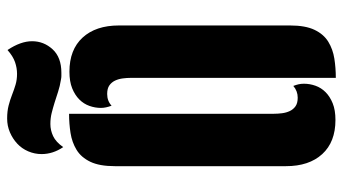

<svg xmlns="http://www.w3.org/2000/svg" viewBox="-226 -710 937 524"><g transform="rotate(-90 242.0 -448.5)"><path d="M291 -559Q291 -570 289.5 -581.5Q288 -593 283.5 -602.5Q279 -612 270.5 -618Q262 -624 247 -624Q228 -624 215 -612Q209 -628 209 -641Q209 -657 214.5 -672.5Q220 -688 232 -700Q244 -712 262.5 -719.5Q281 -727 308 -727Q368 -727 401 -691Q434 -655 434 -592V-125Q434 -83 422 -58Q410 -33 389.5 -20.5Q369 -8 343.5 -4Q318 0 291 0ZM193 -169Q193 -158 194.5 -146.5Q196 -135 200.5 -125.5Q205 -116 213.5 -110Q222 -104 237 -104Q255 -104 269 -116Q272 -108 273.5 -101.5Q275 -95 275 -87Q275 -71 269.5 -55.5Q264 -40 252 -28Q240 -16 221.5 -8.5Q203 -1 176 -1Q116 -1 83 -37Q50 -73 50 -136V-603Q50 -645 62 -670Q74 -695 94.5 -707.5Q115 -720 140.5 -724Q166 -728 193 -728ZM287 -750Q268 -753 253 -758Q238 -763 223.5 -767.5Q209 -772 195 -775.5Q181 -779 165 -779Q148 -779 132 -771.5Q116 -764 102 -744Q83 -772 83 -803Q83 -822 90.5 -839.5Q98 -857 111.5 -869.5Q125 -882 142.5 -889.5Q160 -897 180 -897Q200 -897 215.5 -893Q231 -889 245 -883.5Q259 -878 272.5 -874Q286 -870 302 -870Q318 -870 334 -875.5Q350 -881 367 -896Q391 -860 391 -829Q391 -797 369 -773Q347 -749 305 -749H296Q292 -749 287 -750Z"/></g></svg>

Font: Kenia
Style: Regular
Weight: 400
Designer: Julia Petretta
Foundry: Julia Petretta
Version: Version 1.001